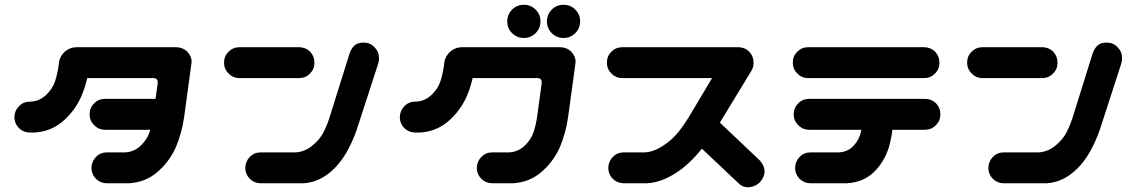

<svg xmlns="http://www.w3.org/2000/svg" viewBox="-20 -778 4818 813"><path d="M304.7 -578.1H725.6Q752.9 -578.1 772.5 -559.6Q793 -538.1 791 -512.7L759.8 -283.2Q750 -213.9 723.6 -152.3Q695.3 -90.8 645 -48.3Q594.7 -5.9 526.4 -2H430.7Q404.3 -2.9 386.2 -21Q368.2 -39.1 367.2 -65.4Q367.2 -92.8 385.3 -112.3Q403.3 -131.8 430.7 -132.8H510.7Q547.9 -134.8 575.7 -161.1Q603.5 -187.5 614.3 -221.7Q615.2 -224.6 616.2 -228.5H424.8Q397.5 -228.5 378.9 -248Q359.4 -266.6 359.4 -293.9Q359.4 -321.3 378.4 -340.3Q397.5 -359.4 424.8 -359.4H638.7L647.5 -422.9Q650.4 -446.3 630.9 -447.3H349.6Q339.8 -405.3 323.2 -367.2Q294.9 -305.7 244.6 -263.2Q194.3 -220.7 126 -216.8H104.5Q78.1 -217.8 60.1 -235.8Q42 -253.9 41 -280.3Q41 -307.6 59.1 -327.1Q77.1 -346.7 104.5 -347.7H110.4Q147.5 -349.6 175.3 -376Q203.1 -402.3 213.9 -436Q224.6 -469.7 229.5 -509.8V-514.6Q234.4 -542 255.9 -560.5Q277.3 -578.1 304.7 -578.1Z M928.7 -512.7Q928.7 -540 947.8 -559.1Q966.8 -578.1 994.1 -578.1H1246.1Q1273.4 -578.1 1293 -559.6Q1311.5 -540 1311.5 -512.7Q1311.5 -485.4 1292.5 -466.3Q1273.4 -447.3 1246.1 -447.3H994.1Q966.8 -447.3 948.2 -466.8Q928.7 -485.4 928.7 -512.7ZM1581.1 -507.8 1491.2 -230.5Q1452.1 -119.1 1393.6 -62.5Q1335 -5.9 1265.6 -2H1082Q1055.7 -2.9 1037.6 -21Q1019.5 -39.1 1018.6 -65.4Q1018.6 -92.8 1036.6 -112.3Q1054.7 -131.8 1082 -132.8H1232.4Q1269.5 -134.8 1302.2 -161.1Q1335 -187.5 1351.6 -221.2Q1368.2 -254.9 1379.9 -294.9L1460 -550.8Q1466.8 -571.3 1480 -584.5Q1493.2 -597.7 1520.5 -597.7Q1546.9 -597.7 1565.9 -578.1Q1585 -558.6 1585 -531.2Q1585 -518.6 1581.1 -507.8Z M1936.5 -578.1H2351.6Q2378.9 -578.1 2398.4 -559.6Q2418.9 -538.1 2417 -512.7L2385.7 -283.2Q2376 -213.9 2349.6 -152.3Q2321.3 -90.8 2271 -48.3Q2220.7 -5.9 2152.3 -2H2062.5Q2036.1 -2.9 2018.1 -21Q2000 -39.1 1999 -65.4Q1999 -92.8 2017.1 -112.3Q2035.2 -131.8 2062.5 -132.8H2136.7Q2173.8 -134.8 2201.7 -161.1Q2229.5 -187.5 2240.2 -221.2Q2251 -254.9 2255.9 -294.9L2273.4 -422.9Q2276.4 -446.3 2256.8 -447.3H1981.4Q1971.7 -405.3 1955.1 -367.2Q1926.8 -305.7 1876.5 -263.2Q1826.2 -220.7 1757.8 -216.8H1736.3Q1710 -217.8 1691.9 -235.8Q1673.8 -253.9 1672.9 -280.3Q1672.9 -307.6 1690.9 -327.1Q1709 -346.7 1736.3 -347.7H1742.2Q1779.3 -349.6 1807.1 -376Q1835 -402.3 1845.7 -436Q1856.4 -469.7 1861.3 -509.8V-514.6Q1866.2 -542 1887.7 -560.5Q1909.2 -578.1 1936.5 -578.1ZM2127.9 -687.5Q2127.9 -716.8 2148.4 -737.3Q2168.9 -757.8 2198.2 -757.8Q2227.5 -757.8 2248 -737.3Q2268.6 -716.8 2268.6 -687.5Q2268.6 -658.2 2248 -637.7Q2227.5 -617.2 2198.2 -617.2Q2168.9 -617.2 2148.4 -637.7Q2127.9 -658.2 2127.9 -687.5ZM2295.9 -687.5Q2295.9 -716.8 2316.4 -737.3Q2336.9 -757.8 2366.2 -757.8Q2395.5 -757.8 2416 -737.3Q2436.5 -716.8 2436.5 -687.5Q2436.5 -658.2 2416 -637.7Q2395.5 -617.2 2366.2 -617.2Q2336.9 -617.2 2316.4 -637.7Q2295.9 -658.2 2295.9 -687.5Z M2549.8 -512.7Q2549.8 -540 2568.8 -559.1Q2587.9 -578.1 2615.2 -578.1H3105.5Q3132.8 -578.1 3152.3 -559.6Q3170.9 -540 3170.9 -512.7Q3170.9 -495.1 3163.1 -480.5L3028.3 -258.8L3198.2 -97.7Q3236.3 -53.7 3199.2 -7.8Q3180.7 11.7 3153.8 14.6Q3127 17.6 3107.4 -2L2952.1 -148.4Q2910.2 -95.7 2866.2 -62.5Q2791 -5.9 2720.7 -2H2619.1Q2592.8 -2.9 2574.7 -21Q2556.6 -39.1 2555.7 -65.4Q2555.7 -92.8 2573.7 -112.3Q2591.8 -131.8 2619.1 -132.8H2710.9Q2748 -134.8 2788.1 -161.1Q2828.1 -187.5 2854.5 -221.2Q2880.9 -254.9 2904.3 -294.9L2995.1 -447.3H2615.2Q2587.9 -447.3 2569.3 -466.8Q2549.8 -485.4 2549.8 -512.7Z M3336.9 -512.7Q3336.9 -540 3356 -559.1Q3375 -578.1 3402.3 -578.1H3892.6Q3919.9 -578.1 3939.5 -559.6Q3958 -540 3958 -512.7Q3958 -485.4 3939 -466.3Q3919.9 -447.3 3892.6 -447.3H3402.3Q3375 -447.3 3356.4 -466.8Q3336.9 -485.4 3336.9 -512.7ZM3340.8 -293.9Q3340.8 -321.3 3359.9 -340.3Q3378.9 -359.4 3406.2 -359.4H3896.5Q3923.8 -359.4 3943.4 -340.8Q3961.9 -321.3 3961.9 -293.9Q3961.9 -266.6 3942.9 -247.6Q3923.8 -228.5 3896.5 -228.5H3758.8Q3753.9 -189.5 3743.2 -152.3Q3723.6 -90.8 3679.2 -48.3Q3634.8 -5.9 3566.4 -2H3410.2Q3383.8 -2.9 3365.7 -21Q3347.7 -39.1 3346.7 -65.4Q3346.7 -92.8 3364.7 -112.3Q3382.8 -131.8 3410.2 -132.8H3533.2Q3570.3 -134.8 3594.7 -161.1Q3619.1 -187.5 3626 -221.7Q3626 -224.6 3627 -228.5H3406.2Q3378.9 -228.5 3360.4 -248Q3340.8 -266.6 3340.8 -293.9Z M4075.2 -512.7Q4075.2 -540 4094.2 -559.1Q4113.3 -578.1 4140.6 -578.1H4392.6Q4419.9 -578.1 4439.5 -559.6Q4458 -540 4458 -512.7Q4458 -485.4 4439 -466.3Q4419.9 -447.3 4392.6 -447.3H4140.6Q4113.3 -447.3 4094.7 -466.8Q4075.2 -485.4 4075.2 -512.7ZM4727.5 -507.8 4637.7 -230.5Q4598.6 -119.1 4540 -62.5Q4481.4 -5.9 4412.1 -2H4228.5Q4202.1 -2.9 4184.1 -21Q4166 -39.1 4165 -65.4Q4165 -92.8 4183.1 -112.3Q4201.2 -131.8 4228.5 -132.8H4378.9Q4416 -134.8 4448.7 -161.1Q4481.4 -187.5 4498 -221.2Q4514.6 -254.9 4526.4 -294.9L4606.4 -550.8Q4613.3 -571.3 4626.5 -584.5Q4639.6 -597.7 4667 -597.7Q4693.4 -597.7 4712.4 -578.1Q4731.4 -558.6 4731.4 -531.2Q4731.4 -518.6 4727.5 -507.8Z"/></svg>

Font: Nico Moji
Style: Regular
Weight: 400
Version: Version 1.02